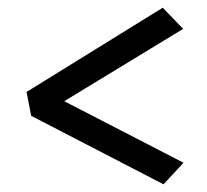

<svg xmlns="http://www.w3.org/2000/svg" viewBox="-20 -501 538 499"><path d="M403 -481 456 -426 147 -238 457 -78 405 -22 61 -200 49 -262Z"/></svg>

Font: Magra
Style: Regular
Weight: 400
Designer: Viviana Monsalve
Foundry: Viviana Monsalve
Version: Version 1.001